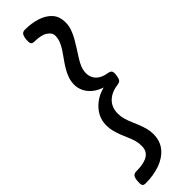

<svg xmlns="http://www.w3.org/2000/svg" viewBox="-342 -944 1014 1014"><g transform="rotate(-45 164.5 -437.5)"><path d="M24 75Q7 75 3.5 65Q0 55 2 35Q4 12 11.5 3.5Q19 -5 34 -5Q72 -5 98 -13Q124 -21 137 -38Q150 -55 149 -82Q149 -102 143.5 -121.5Q138 -141 129.5 -160Q121 -179 113 -199.5Q105 -220 99 -242.5Q93 -265 93 -290Q93 -324 108.5 -353.5Q124 -383 153.5 -406Q183 -429 225 -440Q194 -450 171.5 -468Q149 -486 137 -510Q125 -534 125 -559Q125 -585 133 -608Q141 -631 154 -652.5Q167 -674 181.5 -694Q196 -714 209 -733.5Q222 -753 230 -773Q238 -793 238 -814Q238 -837 212.5 -853.5Q187 -870 137 -870Q121 -870 117 -879.5Q113 -889 115 -910Q118 -933 125 -941.5Q132 -950 147 -950Q196 -950 236.5 -937Q277 -924 301.5 -897Q326 -870 326 -825Q326 -800 317.5 -776Q309 -752 296 -729.5Q283 -707 269 -685Q255 -663 241.5 -642Q228 -621 220 -600.5Q212 -580 212 -559Q212 -538 221.5 -521Q231 -504 249.5 -493Q268 -482 295 -478Q311 -475 316 -467Q321 -459 318 -438Q315 -416 308.5 -408Q302 -400 286 -398Q253 -394 229 -379.5Q205 -365 192.5 -342.5Q180 -320 180 -290Q180 -268 186 -247Q192 -226 200.5 -206.5Q209 -187 217 -167Q225 -147 231 -125.5Q237 -104 237 -81Q237 -28 208 6.5Q179 41 131 58Q83 75 24 75Z"/></g></svg>

Font: Playwrite GB J
Style: Italic
Weight: 400
Italic angle: -7.01216°
Designer: Veronika Burian, José Scaglione
Foundry: TypeTogether
Version: Version 1.002